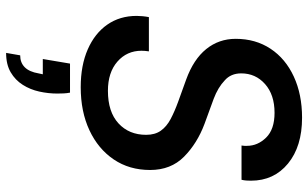

<svg xmlns="http://www.w3.org/2000/svg" viewBox="-210 -542 1008 628"><g transform="rotate(90 294.0 -228.0)"><path d="M265 12Q194 12 141.5 -11Q89 -34 60.5 -75Q32 -116 32 -171Q32 -180 33 -190.5Q34 -201 36 -211H148Q147 -204 146.5 -198.5Q146 -193 146 -187Q146 -139 181.5 -108Q217 -77 277 -77Q346 -77 383.5 -111.5Q421 -146 421 -202Q421 -231 407.5 -250Q394 -269 369.5 -282Q345 -295 312 -307Q279 -319 240 -333Q174 -357 140.5 -398.5Q107 -440 107 -495Q107 -560 139.5 -609Q172 -658 230.5 -685Q289 -712 365 -712Q459 -712 515 -666Q571 -620 571 -545Q571 -538 570.5 -530Q570 -522 568 -514H456Q457 -519 457 -523.5Q457 -528 457 -532Q457 -567 430 -594.5Q403 -622 349 -622Q290 -622 255 -591Q220 -560 220 -513Q220 -479 243 -459Q266 -437 303 -423Q340 -409 385 -393Q449 -369 492.5 -326Q536 -283 536 -215Q536 -147 501.5 -96Q467 -45 406 -16.5Q345 12 265 12ZM153 256 161 210Q185 210 200 195Q215 180 220 150L223 136H173L188 47H283Q285 57 285.5 67.5Q286 78 286 89Q286 118 279.5 147.5Q273 177 257.5 201.5Q242 226 216.5 241Q191 256 153 256Z"/></g></svg>

Font: Rethink Sans Medium
Style: Italic
Weight: 500
Italic angle: -10°
Designer: The Rethink Sans project authors (Hans Thiessen). DM Sans designed by Colophon Foundry.
Foundry: Rethink Communications LLC
Version: Version 1.001